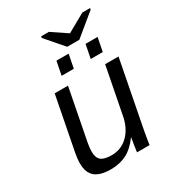

<svg xmlns="http://www.w3.org/2000/svg" viewBox="-202 -970 1004 1099"><g transform="rotate(-30 300.0 -420.5)"><path d="M231.9 -528.3 167 -193.4Q160.2 -158.2 160.2 -133.3Q160.2 -92.3 180.9 -75.2Q201.7 -58.1 250 -58.1Q314 -58.1 358.9 -102.1Q403.8 -146 418 -222.2L477.5 -528.3H565.9L485.4 -112.8Q481.9 -96.2 478.8 -77.9Q475.6 -59.6 472.9 -43.2Q470.2 -26.9 468.3 -15.1Q466.3 -3.4 466.3 0H383.3Q383.3 -5.4 388.4 -37.8Q393.6 -70.3 397 -90.3H395.5Q355 -35.6 309.8 -12.9Q264.6 9.8 207 9.8Q135.7 9.8 102.1 -18.6Q68.4 -46.9 68.4 -108.9Q68.4 -138.2 75.7 -176.3L144 -528.3ZM420.9 -595.2 438.5 -685.1H518.1L500.5 -595.2ZM228.5 -595.2 246.1 -685.1H326.7L309.1 -595.2ZM419.4 -723.1H339.4L238.3 -839.8L240.2 -849.6H291L391.1 -782.2H392.1L512.2 -849.6H563.5L561.5 -839.8Z"/></g></svg>

Font: Liberation Mono
Style: Italic
Weight: 400
Italic angle: -12°
Monospace: yes
Designer: Steve Matteson
Foundry: Ascender Corporation
Version: Version 2.1.5